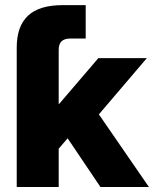

<svg xmlns="http://www.w3.org/2000/svg" viewBox="-20 -748 616 768"><path d="M46.9 0V-557.6Q46.9 -642.6 91.8 -685.1Q136.7 -727.5 231 -727.5H322.8V-593.8H260.7Q214.8 -593.8 214.8 -549.3V-332.5H216.8L373.5 -515.6H567.4L375.5 -290.5L575.7 0H381.8L250.5 -194.8L214.8 -153.3V0Z"/></svg>

Font: Inter Display ExtraBold
Style: Regular
Weight: 800
Designer: Rasmus Andersson
Foundry: rsms
Version: Version 4.000;git-a52131595